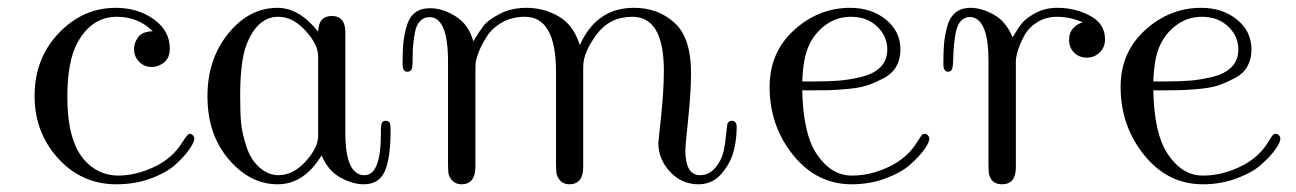

<svg xmlns="http://www.w3.org/2000/svg" viewBox="-20 -462 3329 493"><path d="M68.8 -215.8Q68.8 -312 130.9 -377Q192.9 -441.9 276.9 -441.9Q334 -441.9 375 -412.4Q416 -382.8 416 -337.9Q416 -313 401.1 -301.5Q386.2 -290 370.1 -290Q350.1 -290 337.2 -303.5Q324.2 -316.9 324.2 -335.9Q324.2 -352.1 334.7 -366.5Q345.2 -380.9 372.1 -381.8Q335 -418.9 279.8 -418.9Q215.8 -418.9 179.2 -353Q153.3 -306.2 152.8 -214.8Q152.8 -103 194.8 -53.2Q231 -11.2 284.2 -11.2Q328.1 -11.2 375.5 -33.2Q422.9 -55.2 449.2 -98.1Q460.4 -116.2 465.8 -118.2Q470.7 -119.1 474.9 -115Q479 -110.8 479 -106Q479 -97.2 466.6 -79.1Q454.1 -61 431.2 -40Q408.2 -19 367.7 -3.9Q327.1 11.2 278.8 11.2Q189.9 11.2 129.4 -55.2Q68.8 -121.6 68.8 -215.8Z M512.7 -214.8Q512.7 -310.1 566.2 -376Q619.6 -441.9 692.9 -441.9Q748 -441.9 796.9 -380.9Q797.9 -420.9 832 -420.9Q866.7 -420.9 866.7 -379.4Q866.7 -377.9 866.7 -376V-121.1Q866.7 -12.2 916 -12.2Q958 -12.2 958 -118.2V-128.9Q958 -142.1 960.9 -147Q963.9 -151.9 970 -151.9Q976.1 -151.9 980 -147.9Q982.9 -144 982.9 -126Q982.9 -57.1 968.3 -22.9Q953.6 11.2 914.1 11.2Q886.2 11.2 854.5 -5.9Q822.8 -22.9 805.7 -63Q760.7 11.2 692.9 11.2Q622.1 11.2 567.4 -52.7Q512.7 -116.7 512.7 -214.8ZM596.7 -215.8Q596.7 -172.9 598.9 -147.5Q601.1 -122.1 612.1 -87.6Q623 -53.2 645 -33.2Q668 -12.2 694.8 -12.2Q732.9 -12.2 764.9 -47.6Q796.9 -83 796.9 -112.8V-316.9Q796.9 -347.7 764.4 -383.3Q731.9 -418.9 694.8 -418.9Q639.6 -418.9 611.8 -344.2Q596.7 -302.7 596.7 -215.8Z M1013.7 -297.9Q1013.7 -330.1 1015.6 -351.1Q1017.6 -372.1 1024.2 -395Q1030.8 -418 1045.7 -429.4Q1060.5 -440.9 1084.5 -440.9Q1116.7 -440.9 1150.1 -419.9Q1183.6 -398.9 1195.3 -356Q1210.4 -380.9 1221.4 -395.5Q1232.4 -410.2 1262.5 -426Q1292.5 -441.9 1331.5 -441.9Q1376.5 -441.9 1414.6 -419.9Q1452.6 -397.9 1468.8 -346.2Q1511.7 -441.9 1607.4 -441.9Q1607.9 -441.9 1608.4 -441.9Q1669.4 -441.9 1711.9 -403.6Q1754.4 -365.2 1754.4 -273.9Q1754.4 -228 1747.1 -157Q1739.7 -85.9 1739.7 -77.1Q1739.7 -12.2 1777.3 -12.2Q1801.3 -12.2 1817.4 -32Q1833.5 -51.8 1838.1 -74Q1842.8 -96.2 1844.7 -120.1L1847.7 -144Q1850.6 -151.9 1859.4 -151.9Q1871.6 -151.9 1871.6 -134.8Q1871.6 -105 1864 -74.5Q1856.4 -43.9 1833 -16.4Q1809.6 11.2 1773.4 11.2Q1730.5 11.2 1700.4 -21Q1670.4 -53.2 1670.4 -95.2Q1670.4 -96.2 1677.5 -163.6Q1684.6 -231 1684.6 -280.8Q1684.6 -418.9 1603.5 -418.9Q1545.4 -418.9 1511.5 -373Q1477.5 -327.1 1477.5 -290V-33.2Q1477.5 10.7 1442.4 11.2Q1418.5 11.2 1409.7 -13.2Q1407.7 -19 1407.7 -42V-277.8Q1407.7 -418.9 1327.6 -418.9Q1294.4 -418.9 1268.6 -404.1Q1242.7 -389.2 1229 -366.7Q1215.3 -344.2 1209.5 -329.1Q1203.6 -314 1201.7 -303.2Q1200.7 -298.3 1200.7 -274.9V-34.2Q1200.7 10.7 1165.5 11.2Q1141.6 11.2 1132.3 -13.2Q1130.4 -19 1130.4 -41V-303.2Q1130.4 -418 1083 -418Q1083 -418 1082.5 -418Q1068.4 -418 1058.8 -408Q1049.3 -397.9 1045.9 -380.9Q1042.5 -363.8 1041 -348.4Q1039.6 -333 1039.6 -314.5Q1039.6 -295.9 1038.6 -291Q1037.6 -277.8 1025.6 -277.8Q1013.7 -277.8 1013.7 -297.9Z M1956.1 -238.8Q1956.1 -327.6 2019 -384.8Q2082 -441.9 2163.1 -441.9Q2217.3 -441.9 2254.6 -411.9Q2292 -381.8 2292 -335Q2292 -310.1 2281.5 -291.5Q2271 -272.9 2250.5 -262Q2230 -251 2210.2 -243.9Q2190.4 -236.8 2159.9 -233.9Q2129.4 -231 2109.9 -230.5Q2090.3 -230 2061 -230H2040Q2042 -117.2 2078.1 -64.9Q2114.7 -11.2 2167 -11.2Q2167.5 -11.2 2168 -11.2Q2214.8 -11.2 2261.5 -33.2Q2308.1 -55.2 2333 -94.2Q2334 -95.2 2338.6 -103Q2343.3 -110.8 2346.2 -114.5Q2349.1 -118.2 2353 -118.2Q2357.9 -119.1 2362.1 -115Q2366.2 -110.8 2366.2 -106Q2366.2 -96.2 2353.3 -78.1Q2340.3 -60.1 2317.4 -39.6Q2294.4 -19 2253.9 -3.9Q2213.4 11.2 2167 11.2Q2077.1 11.2 2016.6 -63.7Q1956.1 -138.7 1956.1 -238.8ZM2040 -252.9H2071.3Q2107.4 -252.9 2133.3 -254.9Q2159.2 -256.8 2191.2 -264.4Q2223.1 -272 2240.7 -289.6Q2258.3 -307.1 2258.3 -335Q2258.3 -369.1 2232.2 -394Q2206.1 -418.9 2165 -418.9Q2127.9 -418.9 2098.6 -397Q2069.3 -375 2055.2 -340.8Q2042 -310.1 2040 -252.9Z M2402.3 -296.9Q2402.3 -326.7 2403.8 -346.9Q2405.3 -367.2 2411.6 -392.1Q2418 -417 2433.1 -429.4Q2448.2 -441.9 2472.2 -441.9Q2500 -441.9 2531.5 -424.6Q2563 -407.2 2580.1 -366.2Q2594.2 -390.1 2604.2 -402.6Q2614.3 -415 2638.7 -428.5Q2663.1 -441.9 2695.3 -441.9Q2741.2 -441.9 2779.3 -421.4Q2817.4 -400.9 2817.4 -360.8Q2817.4 -340.8 2803.7 -327.4Q2790 -314 2771 -314Q2751 -314 2738 -326.9Q2725.1 -339.8 2725.1 -359.9Q2725.1 -377.9 2735.6 -389.4Q2746.1 -400.9 2760.3 -404.8Q2727.1 -418.9 2694.3 -418.9Q2665.5 -418.9 2643.3 -405Q2621.1 -391.1 2610.1 -370.6Q2599.1 -350.1 2593.8 -332.5Q2588.4 -314.9 2588.4 -304.2V-32.2Q2588.4 10.7 2553.2 11.2Q2526.4 11.2 2520 -13.2Q2518.1 -19 2518.1 -41V-307.1Q2518.1 -401.4 2482.4 -416Q2467.3 -421.9 2453.1 -413.1Q2438 -403.3 2433.1 -373Q2428.2 -342.8 2427.7 -314.5Q2427.2 -286.1 2423.3 -282.2Q2420.4 -278.3 2415 -277.8Q2402.3 -277.8 2402.3 -296.9Z M2857.4 -238.8Q2857.4 -327.6 2920.4 -384.8Q2983.4 -441.9 3064.5 -441.9Q3118.7 -441.9 3156 -411.9Q3193.4 -381.8 3193.4 -335Q3193.4 -310.1 3182.9 -291.5Q3172.4 -272.9 3151.9 -262Q3131.3 -251 3111.6 -243.9Q3091.8 -236.8 3061.3 -233.9Q3030.8 -231 3011.2 -230.5Q2991.7 -230 2962.4 -230H2941.4Q2943.4 -117.2 2979.5 -64.9Q3016.1 -11.2 3068.4 -11.2Q3068.8 -11.2 3069.3 -11.2Q3116.2 -11.2 3162.8 -33.2Q3209.5 -55.2 3234.4 -94.2Q3235.4 -95.2 3240 -103Q3244.6 -110.8 3247.6 -114.5Q3250.5 -118.2 3254.4 -118.2Q3259.3 -119.1 3263.4 -115Q3267.6 -110.8 3267.6 -106Q3267.6 -96.2 3254.6 -78.1Q3241.7 -60.1 3218.8 -39.6Q3195.8 -19 3155.3 -3.9Q3114.7 11.2 3068.4 11.2Q2978.5 11.2 2918 -63.7Q2857.4 -138.7 2857.4 -238.8ZM2941.4 -252.9H2972.7Q3008.8 -252.9 3034.7 -254.9Q3060.5 -256.8 3092.5 -264.4Q3124.5 -272 3142.1 -289.6Q3159.7 -307.1 3159.7 -335Q3159.7 -369.1 3133.5 -394Q3107.4 -418.9 3066.4 -418.9Q3029.3 -418.9 3000 -397Q2970.7 -375 2956.5 -340.8Q2943.4 -310.1 2941.4 -252.9Z"/></svg>

Font: CMU Serif Upright Italic
Style: UprightItalic
Weight: 500
Version: Version 0.7.0